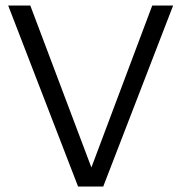

<svg xmlns="http://www.w3.org/2000/svg" viewBox="-20 -684 665 704"><path d="M315.1 -69.9 91.1 -663.7H10L266.3 0H358.5L614.8 -663.7H538.2Z"/></svg>

Font: Diatome Awesome Regular
Style: Regular
Weight: 400
Designer: 15.100.17
Foundry: 15.100.17
Version: Version 1.008;Fontself Maker 3.5.8